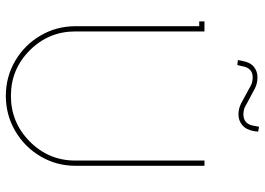

<svg xmlns="http://www.w3.org/2000/svg" viewBox="-146 -762 917 665"><g transform="rotate(90 312.5 -429.5)"><path d="M341.8 -824.2Q356.9 -814 376 -814Q410.6 -814 416 -852.1L418.9 -868.2L436 -865.2L434.1 -850.1Q429.2 -823.2 413.3 -810.1Q397.5 -796.9 376 -796.9Q356.4 -796.9 337.9 -806.2L283.2 -835.9Q267.6 -846.2 248 -846.2Q214.4 -846.2 209 -808.1L205.1 -793L188 -794.9L190.9 -810.1Q195.8 -837.4 211.2 -850.1Q226.6 -862.8 248 -862.8Q268.6 -862.8 286.1 -854ZM554.2 -231.9Q554.2 -166.5 521.5 -111.1Q488.8 -55.7 433.1 -23.4Q377.4 8.8 312 8.8Q246.6 8.8 191.2 -23.4Q135.7 -55.7 103.3 -111.1Q70.8 -166.5 70.8 -231.9V-661.1H54.2V-679.2H88.9V-231.9Q88.9 -139.6 154.3 -74.2Q219.7 -8.8 312 -8.8Q404.3 -8.8 470.2 -74.2Q536.1 -139.6 536.1 -231.9V-679.2H554.2Z"/></g></svg>

Font: Rawengulk
Style: Light
Weight: 300
Version: Version 0.92